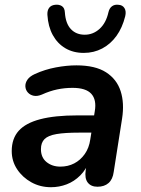

<svg xmlns="http://www.w3.org/2000/svg" viewBox="-20 -772 587 802"><path d="M193 10Q148 10 111 -10.5Q74 -31 51.5 -65Q29 -99 29 -141Q29 -193 58 -225.5Q87 -258 148 -274Q209 -290 304 -290H384L373 -218H310Q251 -218 216 -212Q181 -206 166 -191Q151 -176 151 -149Q151 -114 174.5 -95Q198 -76 232 -76Q264 -76 290 -89.5Q316 -103 334 -128.5Q352 -154 357 -189L376 -308Q384 -355 361.5 -380Q339 -405 283 -405Q250 -405 219 -398.5Q188 -392 155 -377Q136 -369 121 -372Q106 -375 96.5 -385.5Q87 -396 86 -410.5Q85 -425 94.5 -439Q104 -453 126 -463Q168 -482 213.5 -490.5Q259 -499 299 -499Q378 -499 423 -470Q468 -441 484 -391Q500 -341 490 -277L455 -54Q451 -23 433.5 -7.5Q416 8 387 8Q360 8 346.5 -9.5Q333 -27 338 -61L348 -124L355 -104Q341 -65 315.5 -39.5Q290 -14 258.5 -2Q227 10 193 10ZM330 -551Q286 -551 253 -570.5Q220 -590 200.5 -625.5Q181 -661 178 -710Q177 -728 185 -739Q193 -750 210 -752Q227 -754 238.5 -746.5Q250 -739 251 -720Q254 -674 276 -650.5Q298 -627 334 -627Q369 -627 396 -651.5Q423 -676 433 -721Q437 -738 448 -746Q459 -754 475 -752Q492 -751 500 -738Q508 -725 503 -704Q491 -656 466.5 -622Q442 -588 407 -569.5Q372 -551 330 -551Z"/></svg>

Font: Nunito ExtraLight
Style: Bold Italic
Weight: 700
Italic angle: -9°
Version: Version 3.602